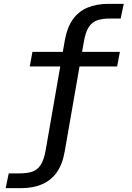

<svg xmlns="http://www.w3.org/2000/svg" viewBox="-20 -770 690 1000"><path d="M9.5 210 25.5 133H82Q119.5 133 146.8 124.5Q174 116 191.5 89.8Q209 63.5 218 11.5L317.5 -559.5Q329 -625.5 358.5 -667.8Q388 -710 435 -730Q482 -750 545.5 -750H624.5L608.5 -673.5H552.5Q514.5 -673.5 487.2 -664.5Q460 -655.5 442.8 -629.5Q425.5 -603.5 416.5 -551.5L317 19Q305.5 85.5 275.8 127.5Q246 169.5 199 189.8Q152 210 88.5 210ZM135 -424 149 -500H604.5L590 -424Z"/></svg>

Font: Trispace Thin
Style: Regular
Weight: 400
Version: Version 1.210